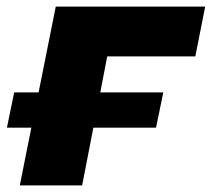

<svg xmlns="http://www.w3.org/2000/svg" viewBox="-20 -562 642 582"><path d="M305 -391 284 -282H475L453 -175H263L229 0H40L75 -175H1L23 -282H97L149 -542H602L572 -391Z"/></svg>

Font: Montserrat Alternates ExtraBold
Style: Italic
Weight: 800
Italic angle: -11.3°
Designer: Julieta Ulanovsky
Foundry: Julieta Ulanovsky
Version: Version 7.200